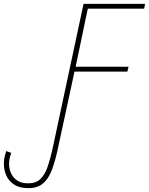

<svg xmlns="http://www.w3.org/2000/svg" viewBox="-120 -734 772 995"><path d="M27 241Q-19 241 -47 222.5Q-75 204 -87.5 175Q-100 146 -100 114Q-100 94 -96 78Q-92 62 -88 49L-62 58Q-66 71 -69.5 84.5Q-73 98 -73 116Q-73 140 -63 163Q-53 186 -31.5 201Q-10 216 26 216Q66 216 89 194Q112 172 126 132.5Q140 93 151 43L313 -714H632L627 -689H335L272 -388H546L540 -363H266L178 45Q165 104 148 148.5Q131 193 102.5 217Q74 241 27 241Z"/></svg>

Font: Noto Sans Thin
Style: Italic
Weight: 100
Italic angle: -12°
Designer: Monotype Design Team
Foundry: Monotype Imaging Inc.
Version: Version 2.013; ttfautohint (v1.8.4.7-5d5b)